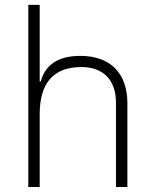

<svg xmlns="http://www.w3.org/2000/svg" viewBox="-20 -752 626 772"><path d="M446.3 0H492.2V-336.9C492.2 -458 423.3 -527.3 303.2 -527.3C215.3 -527.3 162.6 -493.2 143.6 -423.8H139.6V-732.4H93.8V0H139.6V-293C139.6 -419.9 196.3 -482.4 307.6 -482.4C395 -482.4 446.3 -430.7 446.3 -338.9Z"/></svg>

Font: Cascadia Mono PL ExtraLight
Style: Regular
Weight: 200
Monospace: yes
Designer: Aaron Bell
Foundry: Saja Typeworks
Version: Version 2404.023